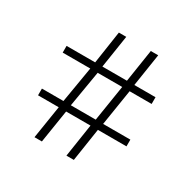

<svg xmlns="http://www.w3.org/2000/svg" viewBox="-153 -837 989 989"><g transform="rotate(30 342.0 -342.0)"><path d="M280 -684H324L294 -490H440L470 -684H514L484 -490H610V-450H479L445 -236H607V-196H437L407 0H363L393 -196H248L217 0H173L204 -196H81V-236H209L245 -450H81V-490H251ZM289 -450 253 -236H401L435 -450Z"/></g></svg>

Font: Old Standard TT
Style: Regular
Weight: 400
Designer: Alexey Kryukov <alexios@thessalonica.org.ru>
Version: Version 2.2